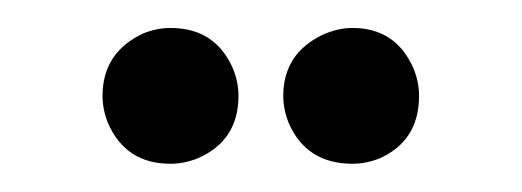

<svg xmlns="http://www.w3.org/2000/svg" viewBox="-20 -732 375 138"><path d="M53.7 -663.1Q53.7 -694.3 83 -708Q92.8 -711.9 102.5 -711.9Q134.8 -711.9 147.5 -682.6Q151.4 -672.9 151.4 -663.1Q151.4 -630.9 122.1 -618.2Q112.3 -614.3 102.5 -614.3Q70.3 -614.3 57.6 -643.6Q53.7 -653.3 53.7 -663.1ZM183.6 -663.1Q183.6 -693.4 211.9 -707Q222.7 -711.9 233.4 -711.9Q264.6 -711.9 277.3 -682.6Q281.2 -672.9 281.2 -663.1Q281.2 -630.9 252.9 -618.2Q243.2 -614.3 233.4 -614.3Q200.2 -614.3 187.5 -643.6Q183.6 -653.3 183.6 -663.1Z"/></svg>

Font: Post No Bills Jaffna SemiBold
Style: Regular
Weight: 600
Designer: Kosala Senevirathne, Siva Puranthara, Lasantha Premarathna, Tharique Azeez
Foundry: Mooniak
Version: Version 1.220 ; ttfautohint (v1.6)